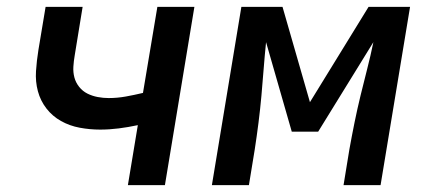

<svg xmlns="http://www.w3.org/2000/svg" viewBox="-20 -540 1240 560"><path d="M353 0 382 -175Q354 -169 326.5 -165.5Q299 -162 272 -162Q242 -162 212.5 -167.5Q183 -173 158 -187Q133 -201 115.5 -223.5Q98 -246 90.5 -274Q83 -302 85 -332.5Q87 -363 92 -394L113 -520H221L198 -379Q195 -362 194 -345.5Q193 -329 197 -314Q201 -299 211 -286.5Q221 -274 235 -267Q249 -260 265 -257Q281 -254 297 -254Q322 -254 347 -258.5Q372 -263 397 -269L439 -520H547L461 0Z M598 0 684 -520H804L884 -242L1055 -520H1176L1090 0H982L999 -104Q1006 -143 1014 -182.5Q1022 -222 1031.5 -261Q1041 -300 1051 -339Q1061 -378 1069 -417L908 -156H831L756 -417Q752 -378 749 -339Q746 -300 742.5 -261Q739 -222 734 -182.5Q729 -143 723 -104L706 0Z"/></svg>

Font: Iosevka SS04 Semibold Extended
Style: Italic
Weight: 600
Width: 7
Italic angle: -9°
Monospace: yes
Designer: Belleve Invis
Foundry: Belleve Invis
Version: Version 19.0.0; ttfautohint (v1.8.4)